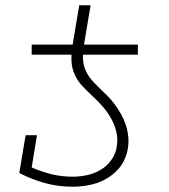

<svg xmlns="http://www.w3.org/2000/svg" viewBox="-20 -699 640 727"><path d="M502 -492H100V-530H255L280 -679H323L298 -530H502ZM255 8Q200 8 149.5 -6Q99 -20 53 -44L77 -187H120L100 -65Q136 -49 174.5 -39.5Q213 -30 254 -30Q281 -30 308 -35.5Q335 -41 359.5 -55Q384 -69 401 -92.5Q418 -116 422 -143Q427 -172 420.5 -199.5Q414 -227 400.5 -251Q387 -275 369 -295.5Q351 -316 331 -334.5Q311 -353 292.5 -372.5Q274 -392 262.5 -417.5Q251 -443 250.5 -472Q250 -501 255 -530H298Q294 -507 294 -483Q294 -459 302 -438Q310 -417 324 -400Q338 -383 354 -368Q370 -353 385.5 -337.5Q401 -322 414 -304.5Q427 -287 438 -267.5Q449 -248 456 -227Q463 -206 465.5 -183Q468 -160 464 -136Q460 -113 450 -92Q440 -71 423.5 -54Q407 -37 386.5 -24.5Q366 -12 344 -5Q322 2 299.5 5Q277 8 255 8Z"/></svg>

Font: Iosevka Slab XLtEx
Style: Italic
Weight: 200
Width: 7
Italic angle: -9°
Monospace: yes
Designer: Belleve Invis
Foundry: Belleve Invis
Version: Version 11.1.0; ttfautohint (v1.8.3)